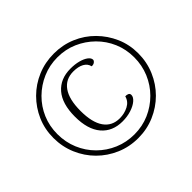

<svg xmlns="http://www.w3.org/2000/svg" viewBox="-160 -919 1148 1148"><g transform="rotate(-45 414.0 -345.5)"><path d="M415 12Q340 12 275 -16Q210 -44 161 -93Q112 -142 84 -207.5Q56 -273 56 -347Q56 -422 84 -486Q112 -550 161 -599Q210 -648 275 -675.5Q340 -703 415 -703Q489 -703 554 -675.5Q619 -648 668 -598.5Q717 -549 745 -485Q773 -421 773 -347Q773 -273 745 -207.5Q717 -142 668 -93Q619 -44 554 -16Q489 12 415 12ZM419 -125Q334 -125 285.5 -182Q237 -239 237 -347Q237 -456 286 -512.5Q335 -569 421 -569Q459 -569 489 -561Q519 -553 537 -539.5Q555 -526 555 -511Q555 -503 545.5 -495.5Q536 -488 521 -489Q515 -516 489 -530.5Q463 -545 421 -545Q356 -545 320.5 -495Q285 -445 285 -347Q285 -250 320 -200Q355 -150 420 -150Q460 -150 493.5 -167.5Q527 -185 536 -220Q548 -221 558 -216.5Q568 -212 568 -200Q568 -182 547.5 -164.5Q527 -147 493 -136Q459 -125 419 -125ZM414 -20Q482 -20 540.5 -45.5Q599 -71 644 -116Q689 -161 714 -220.5Q739 -280 739 -347Q739 -415 714 -473.5Q689 -532 644 -576.5Q599 -621 540.5 -646.5Q482 -672 414 -672Q347 -672 288 -646.5Q229 -621 184 -576.5Q139 -532 114 -473.5Q89 -415 89 -347Q89 -279 114 -219.5Q139 -160 184 -115Q229 -70 288 -45Q347 -20 414 -20Z"/></g></svg>

Font: Arima Light
Style: Regular
Weight: 300
Designer: Joana Correia and Natanael Gama
Foundry: NDISCOVER
Version: Version 1.101;gftools[0.9.23]